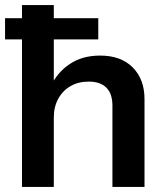

<svg xmlns="http://www.w3.org/2000/svg" viewBox="-20 -740 652 760"><path d="M0 -584V-668H369V-584ZM67 0V-720H193V0ZM425 0V-322Q425 -369 401 -393Q377 -417 331 -417Q290 -417 259 -399Q228 -381 210.5 -349Q193 -317 193 -275L180 -397Q206 -453 256 -486.5Q306 -520 376 -520Q459 -520 505.5 -473Q552 -426 552 -348V0Z"/></svg>

Font: Instrument Sans SemiBold
Style: Regular
Weight: 600
Designer: Rodrigo Fuenzalida
Foundry: fragTYPE
Version: Version 1.000;gftools[0.9.28]